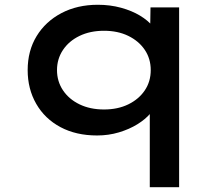

<svg xmlns="http://www.w3.org/2000/svg" viewBox="-20 -558 931 805"><path d="M608 227V-140L633 -132Q632 -108 611 -83Q590 -58 556 -37Q522 -16 478.5 -3Q435 10 387 10Q299 10 233.5 -25Q168 -60 132 -122.5Q96 -185 96 -264Q96 -345 133.5 -406.5Q171 -468 237.5 -503Q304 -538 390 -538Q442 -538 487.5 -525.5Q533 -513 567 -492.5Q601 -472 620.5 -447.5Q640 -423 641 -398L609 -395L611 -527H731V227ZM416 -99Q474 -99 518 -120.5Q562 -142 587 -179Q612 -216 612 -264Q612 -312 587 -349Q562 -386 518 -407.5Q474 -429 416 -429Q358 -429 313.5 -407.5Q269 -386 244 -348.5Q219 -311 219 -264Q219 -217 244 -179.5Q269 -142 313.5 -120.5Q358 -99 416 -99Z"/></svg>

Font: Lexend Peta Medium
Style: Regular
Weight: 500
Designer: Bonnie Shaver-Troup, Thomas Jockin
Foundry: Lexend
Version: Version 1.007